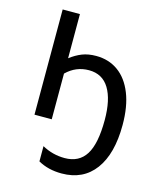

<svg xmlns="http://www.w3.org/2000/svg" viewBox="-116 -618 779 945"><g transform="rotate(15 273.0 -145.5)"><path d="M172.9 -311Q202.1 -333.5 232.9 -345.7Q263.7 -357.9 304.2 -357.9Q368.7 -357.9 416.5 -323.5Q464.4 -289.1 490.7 -223.1Q517.1 -157.2 517.1 -63Q517.1 84 457.5 164.6Q397.9 245.1 288.1 245.1Q219.7 245.1 168 215.8V138.2Q221.7 168 283.2 168Q356 168 390.9 112.5Q425.8 57.1 425.8 -64Q425.8 -167.5 391.4 -224.1Q356.9 -280.8 288.1 -280.8Q221.7 -280.8 172.9 -232.9V0H85V-536.1H172.9Z"/></g></svg>

Font: NotoPenekeko
Style: Regular
Weight: 400
Designer: Monotype Design team
Foundry: Monotype Imaging Inc.
Version: Version 1.04